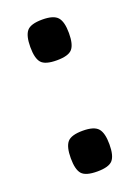

<svg xmlns="http://www.w3.org/2000/svg" viewBox="-106 -553 434 607"><g transform="rotate(-20 110.5 -249.5)"><path d="M50 0ZM115 -131Q153 -131 166.5 -115.5Q180 -100 180 -62Q180 -24 167 -9Q154 6 115 6Q76 6 63 -9Q50 -24 50 -62Q50 -100 63 -115.5Q76 -131 115 -131ZM115 -505Q153 -505 166.5 -489.5Q180 -474 180 -436Q180 -398 167 -383Q154 -368 115 -368Q76 -368 63 -383Q50 -398 50 -436Q50 -474 63 -489.5Q76 -505 115 -505Z"/></g></svg>

Font: Changa
Style: Regular
Weight: 400
Designer: Eduardo Rodriguez Tunni
Foundry: Eduardo Rodriguez Tunni
Version: Version 2.002; ttfautohint (v1.5.10-5e6f)